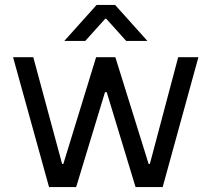

<svg xmlns="http://www.w3.org/2000/svg" viewBox="-20 -759 857 779"><path d="M33 -527H115L232 -94H237L370 -527H448L583 -94H588L703 -527H785L640 0H530L413 -385H406L289 0H179ZM372 -739H447L578 -593H492L411 -683H407L326 -593H241Z"/></svg>

Font: Be Vietnam
Style: Regular
Weight: 400
Designer: Gabriel Lam
Foundry: TypeRant
Version: Version 4.000